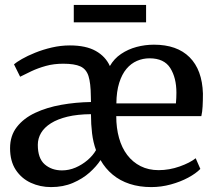

<svg xmlns="http://www.w3.org/2000/svg" viewBox="-20 -751 878 782"><path d="M188 11Q143.5 11 105.5 -6.5Q67.5 -24 44.2 -59.2Q21 -94.5 21 -147.5Q21 -198.5 48.8 -234Q76.5 -269.5 123.5 -291.5Q170.5 -313.5 229.2 -324Q288 -334.5 350.5 -335.5L350 -359Q349.5 -412.5 340.5 -441Q331.5 -469.5 307.5 -480.5Q283.5 -491.5 237.5 -491.5Q199 -491.5 166.8 -482.5Q134.5 -473.5 108 -461Q81.5 -448.5 62 -438.5L37 -489Q46.5 -497.5 69 -510.5Q91.5 -523.5 123 -536.2Q154.5 -549 191 -557.5Q227.5 -566 264.5 -566Q330 -566 370 -543.5Q410 -521 427.5 -482Q444.5 -512 473 -531.2Q501.5 -550.5 536.2 -559.8Q571 -569 607 -569Q701 -569 752.2 -517.8Q803.5 -466.5 806.5 -370Q806.5 -340 805.2 -317.5Q804 -295 800 -278H453.5Q453.5 -229.5 464.8 -189.2Q476 -149 498.2 -119.8Q520.5 -90.5 552.8 -74.2Q585 -58 626 -58Q669.5 -58 711.8 -73Q754 -88 777 -106.5L796 -63Q778 -44.5 746.5 -27.5Q715 -10.5 675.8 0.2Q636.5 11 596 11Q548 11 508.2 -2Q468.5 -15 438.8 -39.8Q409 -64.5 389.5 -99Q373 -73.5 344.8 -48.2Q316.5 -23 277 -6Q237.5 11 188 11ZM454 -330H696.5Q697.5 -340 698 -351.8Q698.5 -363.5 698.5 -373.5Q698.5 -434 673.5 -473.8Q648.5 -513.5 589 -513.5Q562 -513.5 537.8 -503Q513.5 -492.5 495 -470.5Q476.5 -448.5 465.5 -413.5Q454.5 -378.5 454 -330ZM232.5 -57Q261 -57 287.8 -68.5Q314.5 -80 336.5 -98.8Q358.5 -117.5 371 -139.5Q359.5 -171 355 -207.8Q350.5 -244.5 350.5 -286Q295.5 -285.5 255 -275.8Q214.5 -266 187.5 -249Q160.5 -232 147.2 -209.5Q134 -187 134 -161Q134 -106 162.2 -81.5Q190.5 -57 232.5 -57ZM575 -731V-660H280.5V-731Z"/></svg>

Font: Merriweather 20pt
Style: Regular
Weight: 400
Version: Version 2.100